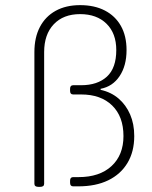

<svg xmlns="http://www.w3.org/2000/svg" viewBox="-20 -726 594 748"><path d="M130 2Q122 2 118 -1Q114 -4 114 -10V-523Q114 -580 135.5 -621Q157 -662 197 -684Q237 -706 292 -706Q348 -706 388.5 -685Q429 -664 451 -625Q473 -586 473 -531Q473 -470 446 -429.5Q419 -389 372 -380V-376Q413 -367 442 -342Q471 -317 487 -280Q503 -243 503 -196Q503 -135 476.5 -91Q450 -47 401.5 -23.5Q353 0 285 0H265Q253 0 253 -14V-22Q253 -36 265 -36H286Q368 -36 414.5 -79Q461 -122 461 -196Q461 -272 417 -315Q373 -358 296 -358H265Q253 -358 253 -372V-380Q253 -394 265 -394H296Q360 -394 396.5 -427.5Q433 -461 433 -531Q433 -596 395 -633.5Q357 -671 292 -671Q227 -671 189.5 -631.5Q152 -592 152 -523V-10Q152 -4 148 -1Q144 2 136 2Z"/></svg>

Font: Asap Thin
Style: Regular
Weight: 250
Designer: Pablo Cosgaya
Foundry: Omnibus-Type
Version: Version 3.001